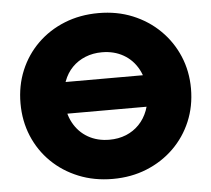

<svg xmlns="http://www.w3.org/2000/svg" viewBox="-52 -771 927 842"><g transform="rotate(-5 411.5 -350.0)"><path d="M165.5 -287.5V-426.5H667.5V-287.5ZM411.5 15Q330 15 261.5 -12.8Q193 -40.5 142.5 -90Q92 -139.5 64.2 -206Q36.5 -272.5 36.5 -350Q36.5 -428 64.2 -494.5Q92 -561 142.5 -610.5Q193 -660 261.5 -687.5Q330 -715 411.5 -715Q493 -715 561.2 -687Q629.5 -659 680.2 -609Q731 -559 759 -492.8Q787 -426.5 787 -350Q787 -272.5 759 -206Q731 -139.5 680.2 -90Q629.5 -40.5 561.2 -12.8Q493 15 411.5 15ZM411.5 -157.5Q451.5 -157.5 484.8 -171Q518 -184.5 542.5 -209.8Q567 -235 580.5 -270.5Q594 -306 594 -350Q594 -409 570.5 -452.2Q547 -495.5 505.8 -519Q464.5 -542.5 411.5 -542.5Q372 -542.5 338.5 -529Q305 -515.5 280.5 -490.5Q256 -465.5 242.8 -429.8Q229.5 -394 229.5 -350Q229.5 -291 253 -247.8Q276.5 -204.5 317.5 -181Q358.5 -157.5 411.5 -157.5Z"/></g></svg>

Font: Geologica Roman ExtraBold
Style: Regular
Weight: 800
Designer: Sindre Bremnes, Frode Helland
Foundry: Monokrom Skriftforlag AS
Version: Version 1.010;gftools[0.9.28]